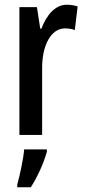

<svg xmlns="http://www.w3.org/2000/svg" viewBox="-20 -570 357 811"><path d="M262 -550C214 -550 177 -508 155 -449H150L136 -540H62V0H158V-280C157 -379 196 -450 254 -450C270 -450 284 -448 296 -443L308 -543C291 -548 277 -550 262 -550ZM178 71V61H82C79 101 63 174 53 209V221H110C137 180 164 121 178 71Z"/></svg>

Font: Noto Sans Lao ExtraCondensed Medium
Style: Regular
Weight: 500
Width: 2
Designer: Monotype Design Team
Foundry: Monotype Imaging Inc.
Version: Version 2.003